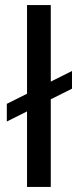

<svg xmlns="http://www.w3.org/2000/svg" viewBox="-20 -740 308 760"><path d="M265 -459V-389L181 -347V0H87V-299L7 -259V-329L87 -369V-720H181V-417Z"/></svg>

Font: Chivo
Style: Regular
Weight: 400
Designer: Hector Gatti
Foundry: Omnibus-Type
Version: Version 1.007;PS 001.007;hotconv 1.0.88;makeotf.lib2.5.64775